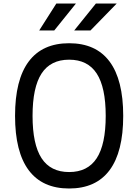

<svg xmlns="http://www.w3.org/2000/svg" viewBox="-20 -1062 790 1097"><path d="M375 15Q222 15 144 -89.5Q66 -194 66 -400Q66 -606 144 -710.5Q222 -815 375 -815Q528 -815 606 -710.5Q684 -606 684 -400Q684 -194 606 -89.5Q528 15 375 15ZM375 -79Q481 -79 532.5 -158Q584 -237 584 -400Q584 -563 532.5 -642Q481 -721 375 -721Q269 -721 217.5 -642Q166 -563 166 -400Q166 -237 217.5 -158Q269 -79 375 -79ZM204 -888 302 -1042H414L290 -888ZM404 -888 528 -1042H647L497 -888Z"/></svg>

Font: Martian Mono SemiExpanded Light
Style: Regular
Weight: 300
Width: 6
Monospace: yes
Designer: Roman Shamin
Foundry: Evil Martians
Version: Version 0.930